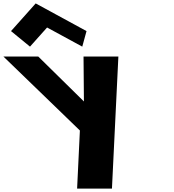

<svg xmlns="http://www.w3.org/2000/svg" viewBox="-202 -844 1016 1124"><path d="M-137.5 -662 -26.4 -571 73.6 -683 279.6 -571 304.5 -662 7 -824ZM287 -513 289.3 -250 22 -513H-182L265.7 -80L249.4 260H453.4L491 -513Z"/></svg>

Font: Hussar
Style: BdOpOblFive
Weight: 700
Foundry: Cannot Into Space Fonts
Version: Version 2.00